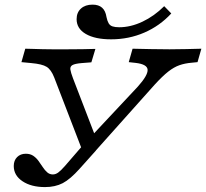

<svg xmlns="http://www.w3.org/2000/svg" viewBox="-20 -776 867 808"><path d="M339.5 -108.9 208.1 -450Q195.2 -483.1 176.2 -494.8Q157.3 -506.5 112.1 -510.5L70.2 -514.5L86.3 -571Q98.4 -571 117.7 -570.2Q137.1 -569.4 159.3 -569Q181.5 -568.5 200 -568.5H200.8H204Q231.5 -568.5 264.1 -568.5Q296.8 -568.5 327.8 -569Q358.9 -569.4 381.5 -570.2L364.5 -513.7L323.4 -510.5Q295.2 -508.1 284.7 -502Q274.2 -496 276.2 -483.1Q278.2 -470.2 287.1 -446.8L387.9 -184.7H347.6L560.5 -412.1Q602.4 -458.9 601.2 -482.3Q600 -505.6 550.8 -511.3L521.8 -514.5L537.9 -571Q574.2 -570.2 614.1 -569.4Q654 -568.5 693.5 -568.5Q728.2 -568.5 762.9 -569.4Q797.6 -570.2 827.4 -571L811.3 -514.5L787.1 -512.1Q758.1 -509.7 735.1 -501.6Q712.1 -493.5 687.9 -474.6Q663.7 -455.6 630.6 -419.4L353.2 -108.9ZM169.4 11.3Q111.3 11.3 74.6 -13.3Q37.9 -37.9 37.9 -77.4Q37.9 -100.8 52 -114.9Q66.1 -129 88.7 -129Q107.3 -129 120.2 -120.2Q133.1 -111.3 142.3 -98.4Q151.6 -85.5 160.1 -72.6Q168.5 -59.7 178.6 -50.8Q188.7 -41.9 202.4 -41.9Q213.7 -41.9 224.6 -49.6Q235.5 -57.3 253.2 -77.4L330.6 -166.9L383.9 -142.7L315.3 -66.1Q275.8 -21.8 244 -5.2Q212.1 11.3 169.4 11.3ZM447.6 -610.5Q379.8 -610.5 341.1 -633.1Q302.4 -655.6 302.4 -695.2Q302.4 -723.4 320.6 -739.9Q338.7 -756.5 369.4 -756.5Q395.2 -756.5 409.7 -743.5Q424.2 -730.6 428.2 -704Q431.5 -687.9 437.1 -678.2Q442.7 -668.5 453.6 -664.9Q464.5 -661.3 481.5 -661.3Q529.8 -661.3 579.4 -684.7Q629 -708.1 671 -750L700.8 -719.4Q652.4 -666.9 587.1 -638.7Q521.8 -610.5 447.6 -610.5Z"/></svg>

Font: Playfair 5pt SemiExpanded Light
Style: Italic
Weight: 300
Width: 6
Italic angle: -15.6°
Designer: Claus Eggers Sørensen
Foundry: Claus Eggers Sørensen
Version: Version 2.203